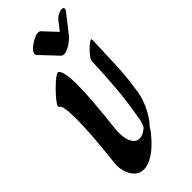

<svg xmlns="http://www.w3.org/2000/svg" viewBox="-296 -993 1065 1065"><g transform="rotate(-45 236.5 -460.5)"><path d="M298 -149Q299 -150 302 -154Q305 -158 310 -173Q315 -188 320 -221Q338 -323 345.5 -416.5Q353 -510 357 -613Q357 -623 370.5 -641Q384 -659 401 -675Q418 -691 430.5 -698.5Q443 -706 443 -695Q439 -593 435.5 -499Q432 -405 414 -301Q409 -270 391 -229.5Q373 -189 350 -157Q339 -142 328 -131Q316 -111 301 -93Q252 -34 210.5 -9Q169 16 138 16Q108 16 87.5 -1.5Q67 -19 56 -48Q45 -77 45 -109Q45 -114 45.5 -120Q46 -126 47 -131Q58 -232 64 -311.5Q70 -391 70 -447Q70 -499 65 -529Q60 -559 49 -563Q42 -566 52 -582Q62 -598 80.5 -619Q99 -640 120.5 -660.5Q142 -681 159 -693Q176 -705 181 -703Q195 -696 201.5 -664Q208 -632 208 -577Q208 -520 201.5 -439Q195 -358 183 -255Q182 -247 182 -239Q182 -231 182 -223Q182 -176 198.5 -149Q215 -122 241 -122Q268 -122 298 -149ZM273 -932 346 -854 387 -906Q398 -920 414.5 -928Q431 -936 442 -936Q457 -936 457 -926Q457 -917 449 -908L364 -800Q359 -793 351 -788Q335 -772 312.5 -760.5Q290 -749 274 -749Q266 -749 259 -754L163 -856Q160 -861 160 -866Q160 -879 177.5 -895.5Q195 -912 218.5 -924.5Q242 -937 258 -937Q266 -937 273 -932Z"/></g></svg>

Font: Ga Maamli
Style: Regular
Weight: 400
Designer: Afotey Clement Nii Odai, Ama Asantewa Diaka, David Abbey-Thompson
Foundry: Sorkin Type Co.
Version: Version 1.000; ttfautohint (v1.8.4.7-5d5b)